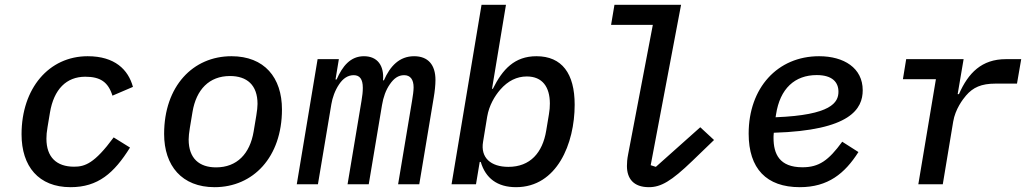

<svg xmlns="http://www.w3.org/2000/svg" viewBox="-20 -760 4241 792"><path d="M271 12.1C384.2 12.1 450.3 -45.5 516.3 -151.3L448.9 -193.2C369.7 -85.6 330.3 -72.4 285.5 -72.4C213.4 -72.4 171.5 -111.5 171.5 -187.9C171.5 -202.1 172.6 -215.9 176.1 -235.8L186.1 -295.8C202.1 -391.7 253.9 -443.5 331.7 -443.5C393.5 -443.5 426.1 -421.9 443.9 -365.4L528.4 -401.6C508.9 -473 453.5 -528.1 341.6 -528.1C182.2 -528.1 68.9 -396 68.9 -206C68.9 -73.9 139.2 12.1 271 12.1Z M865.1 12.1C1024.1 12.1 1143.1 -111.5 1143.1 -308.6C1143.1 -440 1070.7 -528.1 934.7 -528.1C775.9 -528.1 657 -404.5 657 -207.4C657 -76 730.5 12.1 865.1 12.1ZM758.2 -184.7C758.2 -196.7 759.9 -212.4 763.1 -232.2L774.1 -298.3C789.4 -390.3 842.7 -446.4 928.6 -446.4C998.2 -446.4 1042.3 -409.8 1042.3 -331.3C1042.3 -319.2 1040.5 -303.6 1037.3 -283.7L1026.3 -217.7C1011 -125.7 957.4 -69.6 871.4 -69.6C802.2 -69.6 758.2 -106.2 758.2 -184.7Z M1291.5 0 1346.9 -330.6C1351.2 -356.5 1361.5 -386.7 1378.9 -412.3C1394.9 -436.4 1415.1 -449.9 1438.9 -449.9C1463.8 -449.9 1476.6 -433.9 1476.6 -397.7C1476.6 -382.1 1474.8 -364.3 1471.2 -344.1L1413.7 0H1501.1L1555.8 -326.7C1561.1 -358.7 1571.4 -388.5 1588.1 -412.3C1604.4 -436.1 1622.5 -449.9 1647 -449.9C1672.9 -449.9 1686.1 -431.8 1686.1 -399.5C1686.1 -385.7 1683.2 -364.3 1679.7 -344.1L1622.2 0H1709.5L1769.2 -358C1773.4 -382.1 1776.3 -409.8 1776.3 -430C1776.3 -492.9 1745.7 -528.1 1688.2 -528.1C1627.5 -528.1 1589.1 -487.2 1563.6 -428.6H1560C1565 -488.6 1537.6 -528.1 1481.2 -528.1C1425.1 -528.1 1392.4 -486.5 1368.6 -432.2H1364L1377.8 -516H1290.1L1204.2 0Z M1842.7 0H1943.5L1958.8 -92H1963.1C1983 -24.9 2031.2 12.1 2108.7 12.1C2277.7 12.1 2350.5 -167.6 2350.5 -328.1C2350.5 -456.3 2298.3 -528.1 2192.8 -528.1C2102.6 -528.1 2052.9 -474.1 2013.1 -393.8H2009.6L2067.1 -740.1H1966.3ZM1972.7 -175.4 1989.7 -279.1C1997.5 -325.3 2021 -364.3 2043.3 -389.9C2075.3 -426.8 2112.2 -444.6 2153.1 -444.6C2217.7 -444.6 2247.9 -400.9 2248.2 -333.5C2248.2 -319.2 2247.2 -304.3 2244.3 -288.4L2233 -220.5C2218 -130.3 2167.3 -71.7 2077.1 -71.7C2004.6 -71.7 1961.3 -109.4 1972.7 -175.4Z M2656.6 12.1C2706.3 12.1 2748.9 -12.4 2835.9 -96.2L2925.4 -182.5L2868.6 -235.1L2685.4 -71.7L2664.1 -78.5L2789.4 -740.1H2514.6L2500.7 -657.3H2672.9L2571 -123.2C2567.1 -103.7 2566.1 -88.4 2566.1 -75.3C2566.1 -23.8 2593 12.1 2656.6 12.1Z M3279.1 12.1C3395.6 12.1 3464.5 -44 3521 -132.8L3454.2 -175.4C3397.7 -98 3358.3 -70 3290.1 -70C3195 -70 3170.8 -125 3170.8 -191.4C3170.8 -194.2 3170.8 -203.1 3171.9 -212.4C3489.3 -221.9 3538.7 -311.8 3538.7 -387.8C3538.7 -479.8 3460.9 -528.1 3358.7 -528.1C3187.1 -528.1 3068.2 -397.4 3068.2 -208.8C3068.2 -64.3 3141.7 12.1 3279.1 12.1ZM3179.3 -276.3 3181.1 -287.6C3197.4 -395.2 3258.9 -450.3 3349.1 -450.3C3413.7 -450.3 3438.6 -420.5 3438.6 -381.7C3438.6 -337.4 3409.1 -285.2 3179.3 -276.3Z M3869 0 3911.9 -258.2C3920.5 -310 3951.7 -350.5 3964.8 -365.8C3993.6 -399.5 4028.1 -415.1 4086.3 -415.1H4175.1L4192.5 -516H4129.3C4029.5 -516 3974.1 -459.2 3935.7 -371.8H3930.4L3954.9 -516H3718L3704.5 -433.2H3840.6L3768.1 0Z"/></svg>

Font: Margiela Mono Italic Medium It
Style: Regular
Weight: 500
Designer: Mike Abbink, Paul van der Laan, Pieter van Rosmalen
Foundry: Bold Monday
Version: Version 2.003 2021